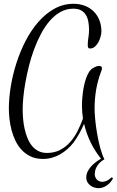

<svg xmlns="http://www.w3.org/2000/svg" viewBox="-20 -691 619 1017"><path d="M533.2 152.8Q516.6 161.6 506.6 172.6Q496.6 183.6 491 194.6Q485.4 205.6 483.6 215.1Q481.9 224.6 481.9 230.5Q481.9 238.3 484.4 245.6Q486.8 252.9 491.7 258.8Q496.6 264.6 504.2 268.3Q511.7 272 522 272Q531.7 272 543.9 267.1Q556.2 262.2 571.8 248L578.6 253.4Q573.7 263.2 566.2 272.5Q558.6 281.7 548.8 289.1Q539.1 296.4 527.3 301Q515.6 305.7 502.4 305.7Q491.2 305.7 479.7 302.2Q468.3 298.8 458.7 291.7Q449.2 284.7 443.1 273.9Q437 263.2 437 248.5Q437 232.9 443.6 218.8Q450.2 204.6 461.2 192.1Q472.2 179.7 486.1 168.9Q500 158.2 515.1 149.4Q482.4 109.4 459.7 62.3Q437 15.1 425.3 -35.2Q402.3 19 369.6 64Q355 83 336.9 98.9Q318.8 114.7 298.3 126.5Q277.8 138.2 255.1 144.5Q232.4 150.9 207.5 150.9Q171.4 150.9 143.8 138.2Q116.2 125.5 96.2 104.5Q76.2 83.5 62.7 56.2Q49.3 28.8 41.5 -0.7Q33.7 -30.3 30.3 -60.1Q26.9 -89.8 26.9 -115.2Q26.9 -171.9 37.4 -234.9Q47.9 -297.9 67.9 -359.6Q87.9 -421.4 117.4 -477.8Q147 -534.2 185.1 -577.1Q223.1 -620.1 269.5 -645.5Q315.9 -670.9 369.6 -670.9Q402.3 -670.9 429.4 -660.4Q456.5 -649.9 476.1 -630.6Q495.6 -611.3 506.3 -584.5Q517.1 -557.6 517.1 -524.9Q517.1 -513.7 513.2 -498.3Q509.3 -482.9 501.7 -468.5Q494.1 -454.1 482.9 -444.1Q471.7 -434.1 457 -434.1Q449.2 -434.1 447 -439.5Q444.8 -444.8 444.8 -451.2Q444.8 -471.7 448.2 -491.7Q451.7 -511.7 451.7 -533.2Q451.7 -554.2 448.2 -574.5Q444.8 -594.7 435.8 -610.4Q426.8 -626 410.4 -635.5Q394 -645 368.7 -645Q332 -645 301 -627.9Q270 -610.8 244.4 -581.5Q218.8 -552.2 198 -513.4Q177.2 -474.6 161.1 -431.2Q145 -387.7 133.5 -342.3Q122.1 -296.9 114.5 -254.4Q106.9 -211.9 103.5 -175Q100.1 -138.2 100.1 -111.8Q100.1 -88.4 102.3 -62Q104.5 -35.6 110.1 -10Q115.7 15.6 125 39.1Q134.3 62.5 148.4 80.3Q162.6 98.1 182.4 108.6Q202.1 119.1 228.5 119.1Q267.1 119.1 296.9 104Q326.7 88.9 349.9 63.5Q373 38.1 389.9 5.1Q406.7 -27.8 419.4 -63Q417 -80.1 415.5 -97.4Q414.1 -114.7 414.1 -131.8Q414.1 -143.6 415 -160.9Q416 -178.2 418.5 -198Q420.9 -217.8 425.3 -238Q429.7 -258.3 436 -276.6Q442.4 -294.9 451.2 -308.8Q460 -322.8 471.7 -330.1Q479.5 -334.5 487.5 -338.1Q495.6 -341.8 504.9 -341.8Q511.7 -341.8 515.9 -338.9Q520 -335.9 520 -329.1Q520 -324.7 518.8 -320.6Q517.6 -316.4 515.6 -312Q497.6 -265.1 489.3 -215.8Q481 -166.5 481 -116.2Q481 -92.8 484.4 -57.1Q487.8 -21.5 494.4 16.8Q501 55.2 510.7 91.6Q520.5 127.9 533.2 152.8Z"/></svg>

Font: Montez
Style: Regular
Weight: 400
Designer: Astigmatic (AOETI)
Foundry: Astigmatic (AOETI)
Version: Version 1.000